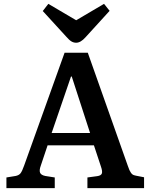

<svg xmlns="http://www.w3.org/2000/svg" viewBox="-20 -973 778 993"><path d="M374 -752Q360.8 -752 349.4 -758.8Q337.9 -765.6 321.8 -784.2L201.2 -916L230 -953.1L374 -868.2L518.1 -953.1L546.9 -917L421.9 -779.8Q397 -752 374 -752ZM13.2 0V-55.2L61 -63Q78.1 -66.4 86.4 -77.1Q94.7 -87.9 105 -117.2L314 -700.2H434.1L641.1 -115.2Q647 -98.6 649.4 -93.3Q651.9 -87.9 657 -79.8Q662.1 -71.8 668.5 -68.8Q674.8 -65.9 685.1 -64L725.1 -56.2V0H432.1V-55.2L482.9 -62Q502.9 -64.9 506.8 -75.9Q510.7 -86.9 502 -111.8L465.8 -221.2H226.1L190.9 -116.2Q182.1 -92.3 187.3 -79.8Q192.4 -67.4 213.9 -63L263.2 -55.2V0ZM247.1 -285.2H445.8L351.1 -577.1H347.2Z"/></svg>

Font: Literata Book SemiBold
Style: Regular
Weight: 600
Designer: Latin by Veronika Burian and Jose Scaglione. Greek by Irene Vlachou. Cyrillic by Vera Evstafieva
Foundry: TypeTogether
Version: Version 2.003;PS 002.003;hotconv 1.0.88;makeotf.lib2.5.64775